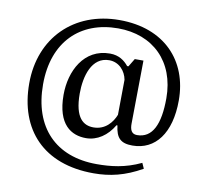

<svg xmlns="http://www.w3.org/2000/svg" viewBox="-87 -722 1079 1003"><g transform="rotate(10 452.5 -220.0)"><path d="M627 -439H581L555 -396H548C527 -422 497 -445 449 -445C311 -445 247 -317 247 -191C247 -32 324 12 401 12C461 12 513 -24 547 -82H552C560 -17 584 8 647 8C768 8 845 -92 845 -266C845 -476 707 -626 468 -626C227 -626 60 -461 60 -219C60 28 207 186 472 186C559 186 637 168 727 117L714 88C630 128 554 136 480 136C262 136 132 2 132 -226C132 -453 268 -582 468 -582C653 -582 779 -461 779 -266C779 -128 743 -50 661 -50C630 -50 623 -75 623 -103ZM545 -137C529 -96 493 -50 430 -50C378 -50 329 -81 329 -212C329 -304 358 -410 451 -410C504 -410 539 -368 547 -323Z"/></g></svg>

Font: STIX Two Math
Style: Regular
Weight: 400
Designer: Ross Mills, John Hudson & Paul Hanslow, Tiro Typeworks Ltd; with portions MicroPress Inc., with additions and correction
Foundry: Tiro Typeworks Ltd
Version: Version 2.02 b142